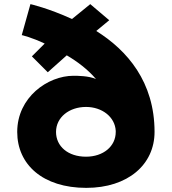

<svg xmlns="http://www.w3.org/2000/svg" viewBox="-20 -895 832 930"><path d="M63.4 -256C63.4 -98 187.4 15 397.8 15C599.6 15 728.6 -98 728.6 -256C728.6 -498 596.6 -651 446.2 -745L509.1 -797L417.2 -875L328.8 -803C212.4 -856 127.4 -875 127.4 -875L85.4 -725C85.4 -725 133.4 -714 196.4 -684L134.4 -622L211.4 -545L303.4 -627C354.3 -597 405.1 -559 445 -512C409.9 -528 353 -528 336.1 -528C211.4 -528 63.4 -424 63.4 -256ZM251.4 -256C251.4 -327 315.5 -377 396.6 -377C474 -377 537 -329 540.6 -261V-256C540.6 -186 480.1 -136 396.6 -136C309.5 -136 251.4 -186 251.4 -256Z"/></svg>

Font: Hussar
Style: BdSuprExt
Weight: 700
Foundry: Cannot Into Space Fonts
Version: Version 2.00